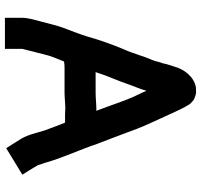

<svg xmlns="http://www.w3.org/2000/svg" viewBox="-38 -704 797 760"><g transform="rotate(90 360.0 -323.5)"><path d="M408 -184C417.3 -183.3 425.3 -183 432 -183H465C472.8 -163.5 481.4 -141.6 488 -123C503.5 -85.9 509.3 -40.9 529 -9L566 50L671 -14C659.1 -33.8 646.1 -52.5 635 -73H634C632 -79.7 630 -86 628 -92L624 -104C602.7 -178.5 573.1 -237.8 549 -310C533.6 -351 520.5 -383.1 503 -431C485.4 -481.3 473 -507.5 454 -549C433.4 -592.1 417.2 -634.3 394 -673C389.4 -680.6 386.5 -681.5 380 -688C373.1 -694.9 367.7 -694.9 358 -699C348.2 -703.2 339.2 -701 326 -701C284.5 -694.4 253.7 -655.6 243 -615C239 -600.9 233.9 -589.7 231 -574V-573C229 -567.7 227 -561.7 225 -555L221 -539C219.7 -535.7 218.3 -532 217 -528C200.5 -491.6 191.3 -450.8 174 -414C155.4 -368.5 138.9 -324.3 125 -274C116.5 -244.9 99.5 -202.7 90 -177C80.8 -153.4 72 -113.3 65 -89C59.9 -70.1 50 -36.5 50 -15V55H173V-14C181.2 -46.7 185.7 -62.6 194 -97C202.2 -131.6 209.6 -145 223 -179C230.3 -180.5 240.7 -181 248 -181H346C365.9 -181 389.1 -184 408 -184ZM346 -304H265C278.8 -348.8 299 -390.9 313 -433C320 -453.9 332.8 -482 338 -503C338.7 -503 339 -503.7 339 -505C346.4 -486.5 356 -469.4 364 -451C378.3 -419.5 401 -350.4 414 -318L418 -306C416.7 -306 415 -306.3 413 -307C392.7 -307 367.9 -304 346 -304Z"/></g></svg>

Font: Tape
Style: Regular
Weight: 500
Foundry: Cannot Into Space Fonts
Version: Version 0.97